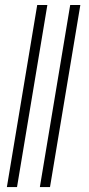

<svg xmlns="http://www.w3.org/2000/svg" viewBox="-20 -756 359 776"><path d="M171.4 -735.8 48.8 0H7.8L130.4 -735.8ZM304.7 -735.8 182.1 0H141.1L263.7 -735.8Z"/></svg>

Font: Inter Tight ExtraLight
Style: Italic
Weight: 250
Italic angle: -9.39999°
Designer: Rasmus Andersson
Foundry: rsms
Version: Version 3.004